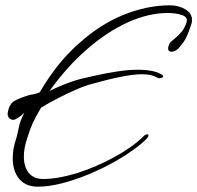

<svg xmlns="http://www.w3.org/2000/svg" viewBox="-20 -636 744 724"><path d="M123 68Q77 68 52.5 38.5Q28 9 28 -39Q28 -77 41 -113Q43 -120 45.5 -130.5Q48 -141 51 -155Q55 -179 72 -211Q60 -199 47.5 -191.5Q35 -184 31 -184Q22 -184 15 -190.5Q8 -197 9 -209Q14 -244 34.5 -255.5Q55 -267 89 -277Q91 -278 96 -279Q101 -280 109 -281Q117 -283 122.5 -285Q128 -287 130 -288Q193 -397 274 -469Q355 -543 444.5 -579.5Q534 -616 622 -616Q653 -616 678.5 -601Q704 -586 704 -561Q704 -552 702 -546Q690 -509 679.5 -489.5Q669 -470 651 -452Q640 -441 626 -441Q614 -441 614 -453Q614 -462 621 -475Q623 -477 627 -480.5Q631 -484 636 -488Q655 -504 665.5 -517Q676 -530 683 -550Q690 -571 667 -579Q644 -587 613 -587Q539 -587 460.5 -551Q382 -515 306.5 -449Q231 -383 167 -293Q189 -304 209.5 -312.5Q230 -321 250 -328Q256 -330 268.5 -334Q281 -338 300 -342L330 -349Q379 -360 421.5 -366.5Q464 -373 499 -373Q563 -373 591 -354Q600 -348 591 -343Q585 -341 582 -341Q577 -341 571 -344Q552 -356 516 -356Q456 -356 328 -320Q301 -313 265.5 -297.5Q230 -282 195.5 -264Q161 -246 135 -230Q115 -197 104 -173Q93 -149 82 -113Q70 -77 70 -46Q70 -7 88.5 16Q107 39 143 39Q198 39 273 16Q347 -8 414.5 -45.5Q482 -83 520 -121Q532 -133 539 -128L540 -125Q540 -120 532 -112Q492 -72 417 -29Q368 -1 315 21Q262 43 212.5 55.5Q163 68 123 68Z"/></svg>

Font: Allison
Style: Regular
Weight: 400
Designer: Robert E. Leuschke
Foundry: Robert E. Leuschke
Version: Version 1.010; ttfautohint (v1.8.3)